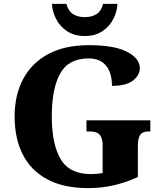

<svg xmlns="http://www.w3.org/2000/svg" viewBox="-20 -956 832 986"><path d="M433 10Q305 10 221 -36Q137 -82 96 -164.5Q55 -247 55 -358Q55 -466 98 -548.5Q141 -631 226 -677.5Q311 -724 437 -724Q567 -724 632.5 -690Q698 -656 698 -606Q698 -570 663 -542.5Q628 -515 555 -515Q555 -582 524.5 -619Q494 -656 435 -656Q332 -656 289 -578.5Q246 -501 246 -358Q246 -215 291.5 -138.5Q337 -62 447 -62Q476 -62 507 -67V-209Q507 -247 492 -264Q477 -281 441 -281H424V-338H752V-281H744Q712 -281 700 -263.5Q688 -246 688 -205V-47Q627 -19 564.5 -4.5Q502 10 433 10ZM415 -771Q361 -771 323.5 -796.5Q286 -822 267 -860.5Q248 -899 247 -936H321Q330 -900 354.5 -884Q379 -868 415 -868Q452 -868 476.5 -884Q501 -900 509 -936H583Q582 -899 563 -860.5Q544 -822 507 -796.5Q470 -771 415 -771Z"/></svg>

Font: Noto Serif Sinhala ExtraBold
Style: Regular
Weight: 800
Designer: Jelle Bosma - Monotype Design Team
Foundry: Monotype Imaging Inc.
Version: Version 2.007; ttfautohint (v1.8.4.7-5d5b)